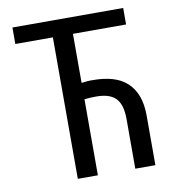

<svg xmlns="http://www.w3.org/2000/svg" viewBox="-80 -781 761 851"><g transform="rotate(-10 300.0 -355.5)"><path d="M531.2 -636.7V-710.9H32.7V-636.7H201.7V0H292V-342.3Q304.7 -343.8 317.9 -344.5Q331.1 -345.2 344.7 -345.2Q374.5 -345.2 396.2 -338.6Q418 -332 432.6 -317.4Q446.8 -302.7 453.6 -279.5Q460.4 -256.3 460.4 -223.1V0H550.8V-223.1Q550.8 -274.9 536.6 -312Q522.5 -349.1 496.1 -373Q469.7 -397 431.4 -408.2Q393.1 -419.4 344.7 -419.4Q332 -419.9 318.8 -418.9Q305.7 -418 292 -416V-636.7Z"/></g></svg>

Font: Roboto Mono
Style: Regular
Weight: 400
Monospace: yes
Designer: Google
Version: Version 3.000